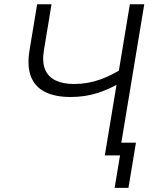

<svg xmlns="http://www.w3.org/2000/svg" viewBox="-20 -748 747 924"><path d="M319.3 -281.2Q246.1 -281.2 197.5 -305.2Q148.9 -329.1 129.2 -378.7Q109.4 -428.2 122.1 -505.9L158.7 -727.5H228L191.4 -506.3Q182.1 -450.2 196.8 -414.3Q211.4 -378.4 247.3 -361.1Q283.2 -343.8 336.4 -343.8Q402.3 -343.8 462.6 -365.5Q522.9 -387.2 576.7 -423.8L564.9 -354Q512.2 -320.8 451.2 -301Q390.1 -281.2 319.3 -281.2ZM484.4 0 605 -727.5H674.3L553.7 0ZM531.7 156.2 557.6 0H515.6L525.9 -61.5H634.3L598.1 156.2Z"/></svg>

Font: Inter Light
Style: Italic
Weight: 300
Italic angle: -9.3988°
Designer: Rasmus Andersson
Foundry: rsms
Version: Version 4.001;git-66647c0bb